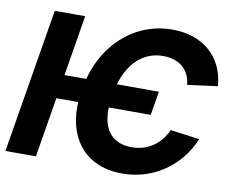

<svg xmlns="http://www.w3.org/2000/svg" viewBox="-81 -840 1145 953"><g transform="rotate(10 492.0 -363.5)"><path d="M700.7 -421.9 680.7 -301.8H174.8L194.3 -421.9ZM984.4 -499.5 833 -479.5Q829.6 -509.8 818.1 -532.5Q806.6 -555.2 788.1 -570.1Q769.5 -585 745.4 -592.5Q721.2 -600.1 692.4 -600.1Q640.6 -600.6 596.7 -575.4Q552.7 -550.3 521.2 -497.8Q489.7 -445.3 475.6 -362.8Q462.4 -280.3 476.3 -228.3Q490.2 -176.3 526.4 -151.6Q562.5 -127 613.8 -127Q642.1 -127 668.2 -134Q694.3 -141.1 717.5 -155.8Q740.7 -170.4 759.5 -192.6Q778.3 -214.8 791.5 -244.6L938.5 -224.6Q915.5 -169.4 879.9 -126.2Q844.2 -83 798.8 -52.5Q753.4 -22 700.9 -6.1Q648.4 9.8 590.8 9.8Q495.6 9.8 428.5 -34.4Q361.3 -78.6 332.3 -161.9Q303.2 -245.1 322.3 -362.8Q341.3 -480.5 398.2 -564.5Q455.1 -648.4 537.1 -692.9Q619.1 -737.3 714.4 -737.3Q770.5 -737.3 817.6 -721.7Q864.7 -706.1 900.6 -675.5Q936.5 -645 958.3 -600.8Q980 -556.6 984.4 -499.5ZM275.4 -727.5 155.3 0H1.5L122.1 -727.5Z"/></g></svg>

Font: Inter Tight
Style: Bold Italic
Weight: 700
Italic angle: -9.39999°
Designer: Rasmus Andersson
Foundry: rsms
Version: Version 3.004